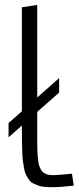

<svg xmlns="http://www.w3.org/2000/svg" viewBox="-20 -756 323 788"><path d="M192.9 12.2Q174.8 12.2 160.4 10.7Q146 9.3 134.3 4.6Q122.6 0 113.8 -4.6Q105 -9.3 98.1 -19.5Q91.3 -29.8 86.7 -38.6Q82 -47.4 78.9 -64.5Q75.7 -81.5 74 -95.2Q72.3 -108.9 71.3 -133.8Q70.3 -158.7 70.1 -178.5Q69.8 -198.2 69.8 -231.4V-240.7L15.1 -192.4V-251L69.8 -299.3V-726.1L132.8 -735.8V-356L222.7 -435.5V-376L132.8 -296.9V-208.5Q132.8 -184.6 132.8 -171.6Q132.8 -158.7 133.3 -140.6Q133.8 -122.6 134.8 -113.5Q135.7 -104.5 137.5 -91.8Q139.2 -79.1 141.6 -73.5Q144 -67.9 147.9 -60.1Q151.9 -52.2 156.5 -49.1Q161.1 -45.9 167.7 -42.5Q174.3 -39.1 182.4 -38.1Q190.4 -37.1 200.7 -37.1Q211.9 -37.1 275.4 -43L282.7 5.9Q229.5 12.2 192.9 12.2Z"/></svg>

Font: Oxygen Light
Style: Regular
Weight: 300
Designer: vernon adams
Foundry: Vernon Adams
Version: Version Release 0.2.3 webfont; ttfautohint (v0.93.3-1d66) -l